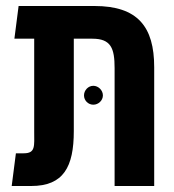

<svg xmlns="http://www.w3.org/2000/svg" viewBox="-20 -620 580 640"><path d="M19 0H84C192 0 226 -64 226 -183V-491H288C350 -491 362 -459 362 -393V0H494V-396C494 -531 439 -600 295 -600H42L28 -491H94V-182C94 -133 99 -109 59 -109H33ZM291 -271C308 -271 323 -285 323 -302C323 -319 308 -334 291 -334C274 -334 260 -319 260 -302C260 -285 274 -271 291 -271Z"/></svg>

Font: Noto Sans Hebrew ExtraCondensed SemiBold
Style: Regular
Weight: 600
Width: 2
Designer: Ben Nathan
Foundry: Google LLC
Version: Version 3.001